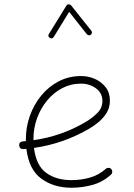

<svg xmlns="http://www.w3.org/2000/svg" viewBox="-20 -858 622 888"><path d="M493.7 -50.8Q455.1 -15.6 407.2 -2.7Q359.4 10.3 310.1 10.3Q229 10.3 171.4 -31.5Q113.8 -73.2 102.1 -169.4Q95.2 -168.9 87.9 -168.5Q70.8 -167.5 68.8 -185.1Q67.9 -202.1 85.4 -204.1Q92.8 -204.6 99.6 -205.1Q99.6 -210 99.6 -214.8Q99.6 -269.5 117.9 -321.5Q136.2 -373.5 170.2 -415.3Q204.1 -457 251.2 -481.7Q298.3 -506.3 355.5 -506.3Q388.2 -506.3 418.5 -493.2Q448.7 -480 468.5 -454.8Q488.3 -429.7 488.3 -393.1Q488.3 -360.4 472.9 -335.7Q457.5 -311 436 -293.5Q414.6 -275.9 396.5 -265.1Q275.9 -193.8 137.2 -173.8Q147 -92.8 193.4 -58.8Q239.7 -24.9 310.1 -24.9Q355.5 -24.9 396.7 -36.9Q438 -48.8 469.2 -77.1Q474.6 -82 482.2 -81.8Q489.7 -81.5 494.6 -76.2Q499.5 -70.8 499.3 -63.2Q499 -55.7 493.7 -50.8ZM355 -471.2Q307.6 -471.2 267.6 -450.2Q227.5 -429.2 197.8 -393.1Q168 -356.9 151.4 -311.3Q134.8 -265.6 134.8 -216.3Q134.8 -212.9 134.8 -209.5Q266.6 -228.5 377 -294.4Q405.3 -311 429.4 -334.7Q453.6 -358.4 453.6 -391.1Q453.6 -427.7 423.8 -449.5Q394 -471.2 355 -471.2ZM210.4 -683.1Q199.7 -689.5 206.1 -700.7L287.1 -832Q291 -838.4 298.1 -837.9Q305.2 -837.4 308.6 -833.5L402.3 -715.8Q405.8 -711.9 405 -706.3Q404.3 -700.7 400.4 -697.3Q396.5 -693.8 390.9 -694.8Q385.3 -695.8 381.8 -699.7L299.8 -803.2L228.5 -687Q221.2 -675.8 210.4 -683.1Z"/></svg>

Font: Mikhak-DS2-FD ExtraLight
Style: Regular
Weight: 200
Designer: Amin Abedi
Version: Version 3.2